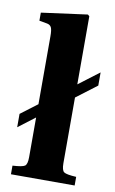

<svg xmlns="http://www.w3.org/2000/svg" viewBox="-85 -788 502 835"><g transform="rotate(10 166.0 -371.0)"><path d="M16.1 -206.1V-265.1L89.8 -320.8V-621.1Q89.8 -649.4 84.5 -659.9Q79.1 -670.4 65.9 -672.9L30.8 -679.2V-714.8L233.9 -742.2L241.2 -735.8V-435.1L332 -503.9V-445.8L241.2 -377V-86.9Q241.2 -55.7 252 -48.1Q262.7 -40.5 306.2 -38.1V0H24.9V-38.1Q68.4 -40.5 79.1 -48.1Q89.8 -55.7 89.8 -86.9V-262.2Z"/></g></svg>

Font: Linguistics Pro
Style: Bold
Weight: 700
Designer: Stefan Peev, Context Ltd
Foundry: Stefan Peev, Context Ltd
Version: Version 001.000